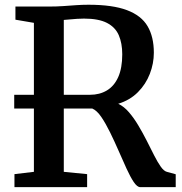

<svg xmlns="http://www.w3.org/2000/svg" viewBox="-20 -770 747 790"><path d="M39.5 0V-53.5L119.5 -63V-676L43.5 -689V-743H179Q213 -743 241.2 -745Q269.5 -747 294.5 -748.8Q319.5 -750.5 344 -750.5Q443.5 -750.5 502.5 -728.2Q561.5 -706 587.2 -662.2Q613 -618.5 613 -553Q613 -509 596.5 -466.2Q580 -423.5 547.5 -390.8Q515 -358 466.5 -343Q490 -332 510.5 -308.2Q531 -284.5 549.2 -253.8Q567.5 -223 583.8 -191Q600 -159 614.2 -130.8Q628.5 -102.5 641.5 -84.2Q654.5 -66 666.5 -63L703 -53V0H557Q544.5 0 530.2 -21.2Q516 -42.5 500.5 -76.5Q485 -110.5 468 -149.5Q451 -188.5 433 -225.2Q415 -262 396.8 -288.8Q378.5 -315.5 359.5 -323.5H38.5V-380H350.5Q390 -380 420 -398Q450 -416 466.5 -453Q483 -490 483 -546.5Q483 -592 468.8 -625Q454.5 -658 420 -675.8Q385.5 -693.5 325.5 -693.5Q311.5 -693.5 297 -692.5Q282.5 -691.5 268.8 -690.2Q255 -689 242.5 -688V-63L338.5 -53.5V0Z"/></svg>

Font: Merriweather SemiBold
Style: Regular
Weight: 600
Version: Version 2.100